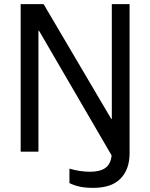

<svg xmlns="http://www.w3.org/2000/svg" viewBox="-20 -709 727 929"><path d="M316 177V107Q367 122 416 122Q464 122 490 103.5Q516 85 520 43L169 -560H166V25H80V-689H191L518 -134H521V-689H607V32Q607 110 563.5 155Q520 200 431 200Q394 200 367.5 194.5Q341 189 316 177Z"/></svg>

Font: LINE Seed Sans KR Regular
Style: Regular
Weight: 400
Designer: LINE VX Design & Sandoll Inc & Dalton Maag Ltd
Foundry: Sandoll Inc.
Version: Version 1.000